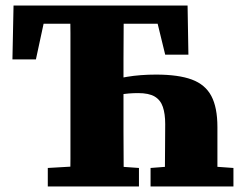

<svg xmlns="http://www.w3.org/2000/svg" viewBox="-20 -675 884 695"><path d="M25 -460 29 -655H659L662 -477H578L538 -641L609 -589H78L149 -641L110 -460ZM234 0Q235 -50 235 -99.5Q235 -149 235 -199Q235 -249 235 -299V-356Q235 -406 235 -455.5Q235 -505 235 -555Q235 -605 234 -655H428Q428 -606 427.5 -556.5Q427 -507 427 -460.5Q427 -414 427 -370V-299Q427 -250 427 -200Q427 -150 427.5 -100Q428 -50 428 0ZM576 0Q577 -37 577 -71.5Q577 -106 577.5 -144Q578 -182 578 -226Q578 -263 569.5 -288Q561 -313 540 -325.5Q519 -338 480 -338Q445 -338 414.5 -332.5Q384 -327 355 -316V-380Q392 -389 440 -397Q488 -405 545 -405Q626 -405 674.5 -387Q723 -369 745 -327.5Q767 -286 767 -215V0ZM153 0V-67L291 -75H370L483 -67V0ZM525 0V-67L629 -75H713L825 -67V0Z"/></svg>

Font: Source Serif 4 ExtraBold
Style: Regular
Weight: 800
Designer: Frank Grießhammer
Foundry: Adobe Systems Incorporated
Version: Version 4.004;hotconv 1.0.116;makeotfexe 2.5.65601